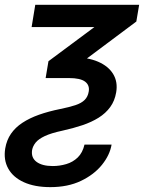

<svg xmlns="http://www.w3.org/2000/svg" viewBox="-31 -559 597 796"><path d="M115.2 -539.1H545.9L534.2 -469.7L220.7 -235.4H158.2L169.9 -305.2L360.4 -446.8H100.1ZM102.1 63Q97.2 94.7 120.6 112.1Q144 129.4 188 129.4Q216.3 129.4 243.7 121.3Q271 113.3 291.3 93.8Q311.5 74.2 319.3 40.5H431.6Q424.3 84 391.6 124.5Q358.9 165 304.7 190.9Q250.5 216.8 177.7 216.8Q112.8 216.8 68.1 196.5Q23.4 176.3 3.2 139.9Q-17.1 103.5 -9.3 56.2Q-3.4 21.5 14.6 -4.6Q32.7 -30.8 62 -50Q91.3 -69.3 130.6 -83.3Q169.9 -97.2 217.8 -106.9Q256.3 -114.7 281.5 -123Q306.6 -131.3 320.1 -144.8Q333.5 -158.2 336.9 -179.7Q341.3 -205.6 321.8 -220.5Q302.2 -235.4 254.4 -235.4H207L226.6 -321.8H269Q332.5 -321.8 375.5 -303.2Q418.5 -284.7 438.2 -252Q458 -219.2 450.7 -176.3Q444.8 -141.1 426 -115.2Q407.2 -89.4 377.9 -71Q348.6 -52.7 310.3 -39.8Q272 -26.9 227.1 -17.1Q181.2 -7.3 154.8 5.1Q128.4 17.6 116.7 32.2Q105 46.9 102.1 63Z"/></svg>

Font: Inter 18pt Medium
Style: Italic
Weight: 500
Italic angle: -9.3988°
Designer: Rasmus Andersson
Foundry: rsms
Version: Version 4.001;git-66647c0bb